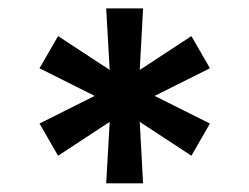

<svg xmlns="http://www.w3.org/2000/svg" viewBox="-20 -747 583 449"><path d="M228.3 -318.2H314.6L306.8 -462L427.6 -382.8L470.9 -458.1L341.6 -522.7L470.9 -587.4L427.6 -662.6L306.8 -583.5L314.6 -727.3H228.3L236.5 -583.5L115.8 -662.6L72.4 -587.4L201.3 -522.7L72.4 -458.1L115.8 -382.8L236.5 -462Z"/></svg>

Font: Margiela Sans Semi Bold
Style: Regular
Weight: 600
Designer: Stefan Endress, Andreas Faust
Version: Version 1.100;FEAKit 1.0